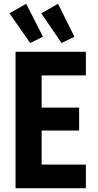

<svg xmlns="http://www.w3.org/2000/svg" viewBox="-20 -993 517 1013"><path d="M62 0V-719.7H433.1V-595.2H199.7V-425.3H397.5V-304.2H199.7V-124.5H433.1V0ZM139.2 -766.1 29.8 -922.9 118.2 -973.1 206.5 -799.3ZM304.7 -766.1 197.8 -922.9 286.1 -973.1 372.6 -799.3Z"/></svg>

Font: Reddit Sans Condensed
Style: Bold
Weight: 700
Designer: Stephen Hutchings
Foundry: Reddit
Version: Version 1.014